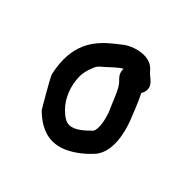

<svg xmlns="http://www.w3.org/2000/svg" viewBox="-96 -769 461 461"><g transform="rotate(45 135.0 -538.0)"><path d="M22 -502V-501C25 -491 66 -422 66 -422C83 -405 107 -387 138 -387C150 -387 161 -390 171 -394C195 -404 219 -424 234 -442C257 -473 246 -522 235 -552C227 -572 216 -601 206 -620C208 -623 211 -629 211 -636C211 -655 191 -662 183 -673C160 -702 111 -686 92 -670C57 -643 17 -612 17 -545C17 -531 19 -516 22 -502ZM78 -571C85 -591 86 -590 102 -604C109 -610 122 -624 135 -631V-628C135 -614 145 -606 149 -602C162 -589 172 -557 184 -531C190 -514 196 -487 189 -475C176 -462 157 -443 138 -443C127 -443 116 -451 105 -462C87 -480 73 -510 73 -544C73 -553 75 -562 78 -571Z"/></g></svg>

Font: Stray Cat
Style: BdCn
Weight: 700
Version: Version 1.0